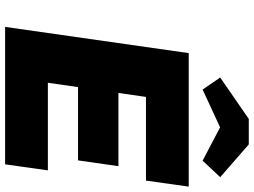

<svg xmlns="http://www.w3.org/2000/svg" viewBox="-138 -830 969 732"><g transform="rotate(90 346.0 -464.5)"><path d="M83 0 183 -700H692L669 -537H350L296 -163H630L607 0ZM217 -278 239 -432H614L592 -278ZM322 -753 276 -820 434 -929H531L656 -820L593 -753L452 -827H482Z"/></g></svg>

Font: Lexend ExtBd
Style: Italic
Weight: 800
Italic angle: -8.13011°
Designer: Bonnie Shaver-Troup, Thomas Jockin
Foundry: Lexend
Version: Version 1.007